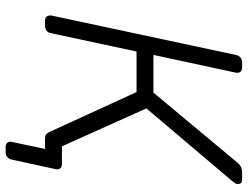

<svg xmlns="http://www.w3.org/2000/svg" viewBox="-119 -621 880 682"><g transform="rotate(90 321.0 -280.0)"><path d="M502 140Q492 140 487 134Q482 128 484 118L509 0H475L449 -60H562Q573 -60 578 -54Q583 -48 581 -38L547 118Q545 128 538 134Q531 140 520 140ZM617 -700Q628 -700 631.5 -694Q635 -688 633 -680Q632 -676 625 -667L365 -360L511 -35Q513 -30 511 -24Q509 -14 501 -7Q493 0 483 0H471Q462 0 457.5 -3.5Q453 -7 450 -13L307 -325H163L98 -22Q97 -12 89.5 -6Q82 0 71 0H53Q43 0 38.5 -6Q34 -12 35 -22L175 -677Q177 -688 184 -694Q191 -700 201 -700H219Q230 -700 235 -694Q240 -688 238 -677L175 -385H309L559 -685Q566 -693 574.5 -696.5Q583 -700 595 -700Z"/></g></svg>

Font: Rubik Light
Style: Italic
Weight: 300
Italic angle: -12°
Designer: Hubert and Fischer
Foundry: Hubert and Fischer
Version: Version 2.300;gftools[0.9.30]